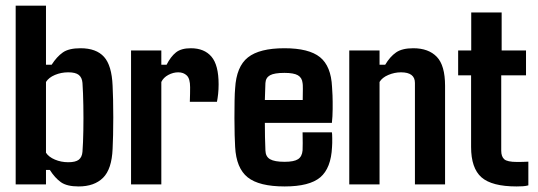

<svg xmlns="http://www.w3.org/2000/svg" viewBox="-20 -654 1907 681"><path d="M258.8 7.3Q217.3 7.3 196 -7.8Q174.8 -22.9 156.7 -51.3H143.1V0H35.6V-633.8H143.1V-424.3H163.1Q181.6 -453.1 202.9 -468Q224.1 -482.9 265.6 -482.9Q321.3 -482.9 348.9 -452.4Q376.5 -421.9 379.4 -349.6Q380.4 -330.6 381.1 -300.8Q381.8 -271 381.8 -237.8Q381.8 -204.6 381.1 -174.8Q380.4 -145 379.4 -126Q376.5 -54.2 345.5 -23.4Q314.5 7.3 258.8 7.3ZM222.2 -78.6Q248 -78.6 259.5 -87.6Q271 -96.7 272.5 -115.7Q274.9 -147 275.6 -190.9Q276.4 -234.9 275.6 -280Q274.9 -325.2 272.5 -359.9Q271 -378.9 259.5 -388.2Q248 -397.5 222.2 -397.5Q196.8 -397.5 174.8 -388.2Q152.8 -378.9 143.1 -363.3V-112.3Q152.8 -97.2 174.8 -87.9Q196.8 -78.6 222.2 -78.6Z M552.2 0H444.8V-475.1H552.2V-424.3H570.8Q585.4 -453.1 604 -468Q622.6 -482.9 656.7 -482.9Q704.6 -482.9 730 -453.1Q755.4 -423.3 755.4 -355Q755.4 -336.9 753.7 -321Q752 -305.2 749.5 -293H653.3Q653.8 -302.7 654.1 -321.3Q654.3 -339.8 654.3 -344.7Q654.3 -375 642.6 -386.2Q630.9 -397.5 612.3 -397.5Q594.2 -397.5 576.9 -388.2Q559.6 -378.9 552.2 -363.3Z M989.7 7.3Q898.9 7.3 858.4 -25.1Q817.9 -57.6 814 -132.8Q813 -146.5 812.3 -174.6Q811.5 -202.6 811.5 -235.4Q811.5 -268.1 812 -296.9Q812.5 -325.7 814 -340.8Q818.4 -418 859.4 -450.4Q900.4 -482.9 988.8 -482.9Q1075.7 -482.9 1115 -451.2Q1154.3 -419.4 1157.7 -345.7Q1158.7 -337.4 1159.4 -315.4Q1160.2 -293.5 1159.9 -267.1Q1159.7 -240.7 1157.2 -218.3H919.4Q919.4 -192.4 919.9 -167.7Q920.4 -143.1 921.4 -120.6Q921.9 -98.6 937.7 -89.4Q953.6 -80.1 989.3 -80.1Q1022.9 -80.1 1037.1 -89.4Q1051.3 -98.6 1053.2 -120.6Q1054.2 -140.1 1053.2 -184.6H1157.2Q1158.2 -180.7 1158.4 -163.3Q1158.7 -146 1157.7 -132.8Q1154.3 -57.6 1116 -25.1Q1077.6 7.3 989.7 7.3ZM919.4 -299.3H1053.7Q1054.2 -320.8 1054.2 -338.4Q1054.2 -356 1053.2 -359.4Q1051.3 -378.4 1036.6 -387Q1022 -395.5 988.8 -395.5Q953.1 -395.5 937.7 -387Q922.4 -378.4 921.4 -359.4Q920.9 -345.2 920.4 -330.1Q919.9 -314.9 919.4 -299.3Z M1326.2 0H1218.8V-475.1H1326.2V-424.3H1346.2Q1363.3 -453.1 1384.8 -468Q1406.2 -482.9 1445.8 -482.9Q1500 -482.9 1529.3 -452.4Q1558.6 -421.9 1558.6 -349.6V0H1451.7V-359.9Q1451.7 -397.5 1402.3 -397.5Q1379.4 -397.5 1357.4 -388.2Q1335.4 -378.9 1326.2 -363.3Z M1812.5 7.3Q1724.6 7.3 1687.7 -25.1Q1650.9 -57.6 1650.9 -132.8V-386.7H1605V-475.1H1651.4V-609.9H1759.3V-475.1H1845.7V-386.7H1757.8V-119.6Q1757.8 -98.6 1768.6 -89.1Q1779.3 -79.6 1813.5 -79.6Q1824.2 -79.6 1833.3 -79.8Q1842.3 -80.1 1854 -80.6V3.4Q1845.2 5.9 1834.7 6.6Q1824.2 7.3 1812.5 7.3Z"/></svg>

Font: Agdasima
Style: Bold
Weight: 700
Width: 3
Designer: The DocRepair Project, Patric King
Foundry: Google
Version: Version 2.002